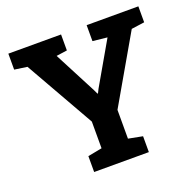

<svg xmlns="http://www.w3.org/2000/svg" viewBox="-125 -841 986 971"><g transform="rotate(-20 368.0 -355.5)"><path d="M220.7 0V-85.4L296.9 -100.1V-243.7L85.9 -615.2L17.6 -625V-710.9H301.3V-625L243.2 -616.7L361.3 -389.6L372.1 -366.7L375 -367.2L385.7 -388.7L517.1 -616.7L439 -625V-710.9H717.3V-625L647 -615.2L439 -254.9V-100.1L515.1 -85.4V0Z"/></g></svg>

Font: Roboto Slab LO
Style: Bold
Weight: 700
Designer: Google
Version: Version 2.000